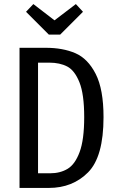

<svg xmlns="http://www.w3.org/2000/svg" viewBox="-20 -924 574 944"><path d="M489 -348Q489 -153 413 -76.5Q337 0 220 0H76V-689H205Q289 -689 350.5 -662.5Q412 -636 450.5 -560.5Q489 -485 489 -348ZM167 -616V-72H226Q276 -72 312.5 -94Q349 -116 371.5 -176.5Q394 -237 394 -348Q394 -461 370.5 -519.5Q347 -578 310.5 -597Q274 -616 222 -616ZM388 -866 276 -754H220L108 -866L144 -904L248 -824L353 -904Z"/></svg>

Font: Fira Sans Compressed
Style: Regular
Weight: 400
Width: 1
Designer: bBox Type GmbH & Carrois Corporate GbR & Edenspiekermann AG
Foundry: bBox Type GmbH & Carrois Corporate GbR & Edenspiekermann AG
Version: Version 4.301